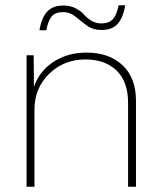

<svg xmlns="http://www.w3.org/2000/svg" viewBox="-20 -710 617 730"><path d="M309 -510Q395 -510 446 -462Q497 -414 497 -327V0H467V-319Q467 -399 423.5 -441.5Q380 -484 305 -484Q223 -484 167 -429.5Q111 -375 111 -293V0H81V-500H108L109 -380Q130 -440 183.5 -475Q237 -510 309 -510ZM130 -595Q138 -643 159.5 -666Q181 -689 221 -689Q247 -689 267.5 -678.5Q288 -668 299 -655Q310 -642 327 -631.5Q344 -621 365 -621Q395 -621 409.5 -637.5Q424 -654 431 -690H456Q448 -642 427 -619Q406 -596 366 -596Q333 -596 310 -613Q287 -630 266.5 -647Q246 -664 220 -664Q190 -664 176.5 -647.5Q163 -631 156 -595Z"/></svg>

Font: Human Sans ExtraLight
Style: Regular
Weight: 200
Designer: Tim Radville
Foundry: Continuum
Version: Version 1.000;FEAKit 1.0